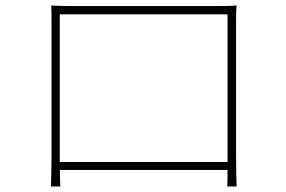

<svg xmlns="http://www.w3.org/2000/svg" viewBox="-20 -681 1040 697"><path d="M197 -93V-106V-629H806V-106V-93ZM837 -603C837 -622 837 -642 839 -661C815 -659 780 -659 762 -659H239C219 -659 204 -659 166 -661C167 -641 167 -620 167 -603V-106C167 -84 166 -25 165 -4H199C198 -16 198 -41 197 -64H806C806 -40 806 -15 805 -4H839C838 -22 837 -82 837 -107Z"/></svg>

Font: Noto Sans CJK Thin
Style: Regular
Weight: 100
Designer: Ryoko NISHIZUKA (kana & ideographs); Paul D. Hunt (Latin, Greek & Cyrillic); Wenlong ZHANG (bopomofo); Sandoll Communica
Foundry: Adobe Systems Incorporated
Version: Version 1.000;PS 1;hotconv 1.0.78;makeotf.lib2.5.61930